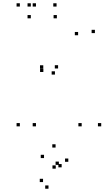

<svg xmlns="http://www.w3.org/2000/svg" viewBox="-20 -760 660 1170"><path d="M199.2 -720V-740H179.2V-720ZM101 -720V-740H81V-720ZM101 10V-10H81V10ZM199.2 10V-10H179.2V10ZM477.7 10V-10H457.7V10ZM596.8 10V-10H576.8V10ZM334 -342.7V-362.7H314V-342.7ZM314.8 -305.5V-325.5H294.8V-305.5ZM558.3 -558.3V-578.3H538.3V-558.3ZM324.7 -720V-740H304.7V-720ZM167.8 -720V-740H147.8V-720ZM167.8 -648.3V-668.3H147.8V-648.3ZM326.5 -648.3V-668.3H306.5V-648.3ZM456 -545.2V-565.2H436V-545.2ZM243.7 -342.2V-362.2H223.7V-342.2ZM244.2 -321.3V-341.3H224.2V-321.3ZM355.7 259.7V239.7H335.7V259.7ZM338.7 244.7V224.7H318.7V244.7ZM242.3 349.5V329.5H222.3V349.5ZM275.5 390V370H255.5V390ZM396.3 226V206H376.3V226ZM318.7 139.2V119.2H298.7V139.2ZM248.3 203.3V183.3H228.3V203.3ZM319.7 267.8V247.8H299.7V267.8Z"/></svg>

Font: Monaspace Argon Dots Var
Style: Regular
Weight: 400
Designer: Riley Cran and the Lettermatic Team
Version: Version 1.100 (Monaspace Argon Dots)